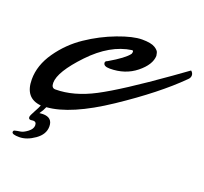

<svg xmlns="http://www.w3.org/2000/svg" viewBox="-95 -460 776 729"><g transform="rotate(20 293.0 -95.0)"><path d="M91 47 105 46Q144 46 144 82Q144 114 112 136.5Q80 159 50 159Q20 159 20 149Q20 144 24 142Q35 139 47 137.5Q59 136 75.5 123.5Q92 111 92 96.5Q92 82 79 82L69 83Q60 83 60 74Q60 68 71.5 47.5Q83 27 86 18Q20 12 20 -64Q20 -121 58 -175.5Q96 -230 151 -267Q206 -304 266 -326.5Q326 -349 362.5 -349Q399 -349 415 -339Q431 -329 432 -319L434 -309Q433 -273 389.5 -238Q346 -203 284 -203Q258 -203 258 -218Q258 -224 267 -227Q327 -262 343 -284Q345 -288 345 -293Q345 -298 340 -298Q255 -286 178 -205Q101 -124 101 -79Q101 -58 117 -58Q191 -58 273 -101Q355 -144 517 -259Q528 -267 550.5 -283Q573 -299 577 -302Q586 -295 586 -285Q586 -275 577 -267Q493 -183 348.5 -86.5Q204 10 108 17Q102 32 91 47Z"/></g></svg>

Font: Mr Dafoe
Style: Regular
Weight: 400
Designer: Alejandro Paul
Foundry: Alejandro Paul
Version: Version 1.000